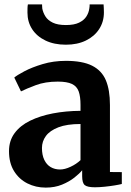

<svg xmlns="http://www.w3.org/2000/svg" viewBox="-20 -843 596 874"><path d="M188 11Q143 11 105 -8Q67 -27 44 -64Q21 -101 21 -155Q21 -202.5 46.5 -237Q72 -271.5 117 -293.5Q162 -315.5 220.8 -326.8Q279.5 -338 346.5 -338.5V-365.5Q346.5 -403.5 338.2 -426.8Q330 -450 307.5 -460.8Q285 -471.5 243 -471.5Q185.5 -471.5 142.5 -455.2Q99.5 -439 75.5 -427L45 -490Q57 -500.5 91 -518.5Q125 -536.5 174 -551.2Q223 -566 280 -566Q355.5 -566 399.2 -544Q443 -522 461.8 -477.8Q480.5 -433.5 480.5 -365V-60L534.5 -59.5V-5.5Q523 -2.5 501.8 1Q480.5 4.5 456.2 7Q432 9.5 412 9.5Q378 9.5 366 -0.2Q354 -10 354 -41V-68Q342 -53 318.5 -34.5Q295 -16 262.2 -2.5Q229.5 11 188 11ZM253.5 -71.5Q275 -71.5 301.2 -83.8Q327.5 -96 346.5 -114V-278.5Q284.5 -278.5 245.8 -263.5Q207 -248.5 189 -224Q171 -199.5 171 -169.5Q171 -137.5 181.5 -115.5Q192 -93.5 210.5 -82.5Q229 -71.5 253.5 -71.5ZM280 -639.5Q226.5 -639.5 187 -658.5Q147.5 -677.5 126.2 -710.5Q105 -743.5 105 -785.5Q105 -794.5 105.2 -805.5Q105.5 -816.5 107 -823H171.5Q171.5 -819 171.8 -814.2Q172 -809.5 172.5 -804Q176 -785.5 186.8 -768.2Q197.5 -751 220 -740Q242.5 -729 280 -729Q317.5 -729 340 -740Q362.5 -751 373.2 -768Q384 -785 386.5 -804Q387.5 -809.5 387.8 -814.2Q388 -819 388 -823H451.5Q452 -816.5 452.5 -805.8Q453 -795 453 -786.5Q453 -744 431.5 -710.8Q410 -677.5 371 -658.5Q332 -639.5 280 -639.5Z"/></svg>

Font: Merriweather 24pt
Style: Bold
Weight: 700
Designer: Eben Sorkin
Foundry: Eben Sorkin
Version: Version 2.100